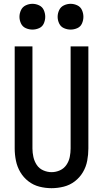

<svg xmlns="http://www.w3.org/2000/svg" viewBox="-20 -978 540 1006"><path d="M150 -823Q168 -823 185 -830.5Q202 -838 209.5 -855Q217 -872 217 -890Q217 -908 209.5 -925Q202 -942 185 -950Q168 -958 150 -958Q132 -958 115 -950Q98 -942 90 -925Q82 -908 82 -890Q82 -872 90 -855Q98 -838 115 -830.5Q132 -823 150 -823ZM350 -823Q368 -823 385 -830.5Q402 -838 409.5 -855Q417 -872 417 -890Q417 -908 409.5 -925Q402 -942 385 -950Q368 -958 350 -958Q332 -958 315 -950Q298 -942 290 -925Q282 -908 282 -890Q282 -872 290 -855Q298 -838 315 -830.5Q332 -823 350 -823ZM250 8Q282 8 314 0Q346 -8 372 -28Q398 -48 414.5 -76Q431 -104 437 -136Q443 -168 443 -200V-735H350V-200Q350 -178 345.5 -155.5Q341 -133 328 -114Q315 -95 294 -85.5Q273 -76 250 -76Q228 -76 206.5 -85.5Q185 -95 172.5 -114Q160 -133 155 -155.5Q150 -178 150 -200V-735H57V-200Q57 -168 63.5 -136Q70 -104 86.5 -76Q103 -48 129 -28Q155 -8 186.5 0Q218 8 250 8Z"/></svg>

Font: Iosevka SS08 Medium
Style: Regular
Weight: 500
Monospace: yes
Designer: Belleve Invis
Foundry: Belleve Invis
Version: Version 3.4.3; ttfautohint (v1.8.3)